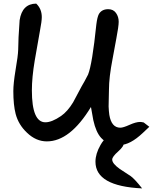

<svg xmlns="http://www.w3.org/2000/svg" viewBox="-20 -763 849 1066"><path d="M773 -25Q702 42 646 42Q578 42 542 3Q513 -28 498 -96Q496 -106 485 -169Q369 22 240 22Q180 22 130 -26Q83 -70 67 -130Q54 -180 54 -257Q54 -299 66 -372Q80 -453 81 -487Q81 -542 89 -651Q103 -742 181 -743Q212 -714 212 -668Q212 -645 202 -593Q188 -510 173 -428Q157 -333 157 -261Q157 -84 232 -84Q268 -84 319 -119Q355 -144 386 -195Q410 -240 434 -285Q447 -306 469 -349Q492 -406 515 -628Q520 -668 529 -685Q545 -712 581 -712Q609 -712 624 -691Q639 -670 639 -642Q639 -630 635.5 -605Q632 -580 605 -436Q585 -333 585 -266Q585 -252 584 -220.5Q583 -189 583 -172Q584 -146 587 -125Q599 -54 648 -54Q664 -54 699.5 -70Q735 -86 758 -86Q765 -86 778 -83L809 -59Q797 -48 773 -25ZM510 135Q510 91 538 42Q570 -14 611 -14Q669 -14 669 28Q669 49 636 78Q603 107 603 123Q603 145 645 175Q675 195 706 215Q729 232 769 283Q510 271 510 135Z"/></svg>

Font: Wortlaut AH
Style: SemiBold
Weight: 600
Designer: Andreas Höfeld
Foundry: Fontgrube AH
Version: Version 2.59